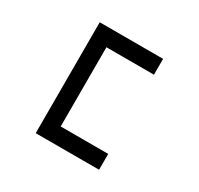

<svg xmlns="http://www.w3.org/2000/svg" viewBox="-179 -1031 1358 1312"><g transform="rotate(30 500.0 -374.5)"><path d="M250 -812.5H750V-687.5H375V-62.5H750V62.5H250Z"/></g></svg>

Font: Xanmono
Style: Regular
Weight: 400
Designer: GGBotNet
Foundry: GGBotNet
Version: 1.00